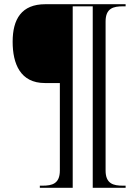

<svg xmlns="http://www.w3.org/2000/svg" viewBox="-20 -780 657 911"><path d="M169 111H325V-750H420V111H576V101H563C518 101 481 92 481 29V-678C481 -741 518 -750 563 -750H576V-760H195C82 -760 40 -689 40 -582C40 -478 76 -386 193 -386H264V29C264 92 227 101 182 101H169Z"/></svg>

Font: Noto Serif Display
Style: Regular
Weight: 400
Designer: Monotype Design Team
Foundry: Monotype Imaging Inc.
Version: Version 2.009